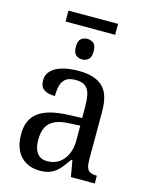

<svg xmlns="http://www.w3.org/2000/svg" viewBox="-125 -914 773 1002"><g transform="rotate(15 261.5 -413.0)"><path d="M118 -777V-836H386V-777ZM252 -608Q232 -608 218 -620.5Q204 -633 204 -664Q204 -696 218 -707.5Q232 -719 252 -719Q272 -719 286 -707.5Q300 -696 300 -664Q300 -633 286 -620.5Q272 -608 252 -608ZM188 10Q148 10 115.5 -7.5Q83 -25 64.5 -60.5Q46 -96 46 -150Q46 -230 98 -268Q150 -306 256 -310L332 -313V-373Q332 -410 326.5 -437.5Q321 -465 303 -480.5Q285 -496 248 -496Q214 -496 196 -482.5Q178 -469 171.5 -444.5Q165 -420 165 -387Q125 -387 104.5 -402Q84 -417 84 -450Q84 -483 106.5 -504.5Q129 -526 167 -536Q205 -546 253 -546Q338 -546 381 -507Q424 -468 424 -373V-114Q424 -86 429.5 -70.5Q435 -55 448 -48.5Q461 -42 481 -42H484V0H355L340 -87H333Q314 -59 295.5 -37Q277 -15 252 -2.5Q227 10 188 10ZM213 -48Q250 -48 276.5 -66Q303 -84 318 -116.5Q333 -149 333 -191V-272L275 -269Q224 -267 194.5 -252Q165 -237 152.5 -210.5Q140 -184 140 -145Q140 -114 148 -92.5Q156 -71 172 -59.5Q188 -48 213 -48Z"/></g></svg>

Font: Noto Serif SemiCondensed
Style: Regular
Weight: 400
Width: 4
Designer: Monotype Design Team
Foundry: Monotype Imaging Inc.
Version: Version 2.013